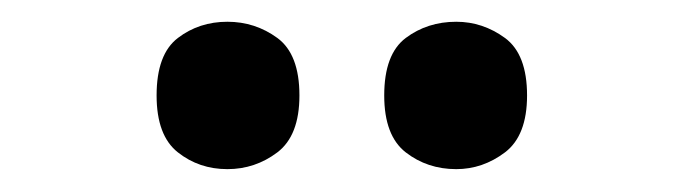

<svg xmlns="http://www.w3.org/2000/svg" viewBox="-20 -774 617 173"><path d="M391.1 -621.6Q365.1 -621.6 345.6 -636.7Q326.2 -651.8 326.2 -688Q326.2 -725.2 345.6 -739.8Q365.1 -754.4 391.1 -754.4Q415 -754.4 435 -739.8Q454.9 -725.2 454.9 -688Q454.9 -651.8 435 -636.7Q415 -621.6 391.1 -621.6ZM184.9 -621.6Q159.4 -621.6 140.3 -636.7Q121.1 -651.8 121.1 -688Q121.1 -725.2 140.3 -739.8Q159.4 -754.4 184.9 -754.4Q209.9 -754.4 229.9 -739.8Q249.8 -725.2 249.8 -688Q249.8 -651.8 229.9 -636.7Q209.9 -621.6 184.9 -621.6Z"/></svg>

Font: Noto Serif Khmer
Style: Regular
Weight: 400
Designer: Danh Hong and the Monotype Design Team
Foundry: Monotype Imaging Inc.
Version: Version 2.003